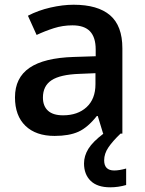

<svg xmlns="http://www.w3.org/2000/svg" viewBox="-20 -570 620 819"><path d="M419.9 0 397 -75.2H393.1Q354 -25.9 314.5 -8.1Q274.9 9.8 212.9 9.8Q133.3 9.8 88.6 -33.2Q43.9 -76.2 43.9 -154.8Q43.9 -238.3 106 -280.8Q168 -323.2 294.9 -327.1L388.2 -330.1V-358.9Q388.2 -410.6 364 -436.3Q339.8 -461.9 289.1 -461.9Q247.6 -461.9 209.5 -449.7Q171.4 -437.5 136.2 -420.9L99.1 -502.9Q143.1 -525.9 195.3 -537.8Q247.6 -549.8 293.9 -549.8Q397 -549.8 449.5 -504.9Q502 -460 502 -363.8V0ZM249 -78.1Q311.5 -78.1 349.4 -113Q387.2 -147.9 387.2 -210.9V-257.8L317.9 -254.9Q236.8 -252 200 -227.8Q163.1 -203.6 163.1 -153.8Q163.1 -117.7 184.6 -97.9Q206.1 -78.1 249 -78.1ZM424.3 113.8Q424.3 157.2 467.3 157.2Q488.3 157.2 518.1 148.9V219.2Q484.4 229 450.2 229Q395 229 366.7 201.4Q338.4 173.8 338.4 127Q338.4 95.2 356.9 64.9Q375.5 34.7 421.4 0H494.1Q460.4 32.2 442.4 58.8Q424.3 85.4 424.3 113.8Z"/></svg>

Font: JBL Sans
Style: Semibold
Weight: 600
Version: Version 1.10